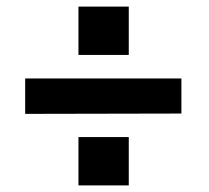

<svg xmlns="http://www.w3.org/2000/svg" viewBox="-20 -654 631 580"><path d="M369 -634H217V-488H369ZM528 -417H56V-310L528 -311ZM369 -240H217V-94H369Z"/></svg>

Font: United Sans
Style: Bold
Weight: 700
Designer: Pablo Impallari, Rodrigo Fuenzalida (Modified by Dan O. Williams)
Version: Version 1.000;PS 001.000;hotconv 1.0.88;makeotf.lib2.5.64775